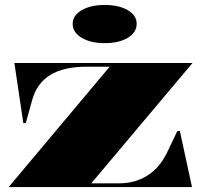

<svg xmlns="http://www.w3.org/2000/svg" viewBox="-20 -754 825 774"><path d="M15 0 422 -485H328Q237 -485 183 -452Q129 -419 110 -352L84 -258H74L38 -500H756L348 -15H461Q524 -15 573 -45.5Q622 -76 652 -136L695 -226H705L754 0ZM402 -734Q459 -734 495 -713Q531 -692 531 -658Q531 -623 495 -601.5Q459 -580 402 -580Q346 -580 309.5 -601.5Q273 -623 273 -658Q273 -692 309.5 -713Q346 -734 402 -734Z"/></svg>

Font: Kalnia SemiExpanded SemiBold
Style: Regular
Weight: 600
Width: 6
Designer: Frida Medrano
Foundry: Frida Medrano
Version: Version 1.105